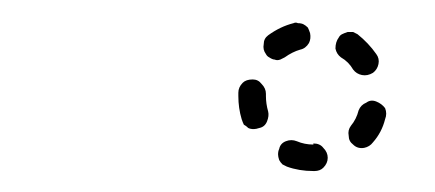

<svg xmlns="http://www.w3.org/2000/svg" viewBox="-20 -542 394 174"><path d="M249 -414Q244 -416 239 -414Q234 -412 233 -407Q232 -405 232 -402Q232 -400 233 -397Q234 -395 236 -393Q238 -392 240 -391Q251 -387 264 -387H265Q270 -387 273 -390Q277 -394 277 -399Q277 -404 273 -408Q270 -412 264 -412V-411Q256 -411 249 -414ZM296 -419Q296 -414 300 -411Q304 -407 310 -408Q315 -409 318 -413Q326 -422 329 -434Q331 -439 329 -444Q326 -448 321 -450Q316 -452 312 -449Q307 -447 305 -442Q303 -434 298 -428Q295 -424 296 -419ZM221 -457Q221 -462 217 -466Q214 -470 209 -470Q203 -470 200 -467Q196 -463 196 -458Q196 -456 196 -455Q196 -444 199 -434Q200 -431 201 -429Q203 -428 205 -426Q207 -425 210 -425Q212 -425 215 -426Q220 -427 222 -432Q224 -437 223 -441Q221 -448 221 -455Q221 -456 221 -457ZM308 -474Q313 -473 318 -476Q322 -479 323 -484Q324 -489 321 -493Q314 -503 304 -511Q302 -512 300 -513Q297 -513 295 -513Q292 -512 290 -511Q288 -510 287 -508Q284 -504 284 -498Q285 -493 289 -490Q296 -486 300 -479Q303 -475 308 -474ZM260 -503Q262 -507 261 -512Q260 -515 259 -517Q257 -519 255 -520Q253 -521 250 -521Q248 -522 246 -521Q234 -518 223 -510Q219 -507 219 -502Q218 -497 221 -493Q222 -491 224 -490Q227 -488 229 -488Q231 -487 234 -488Q236 -489 238 -490Q245 -495 252 -497Q257 -498 260 -503Z"/></svg>

Font: FRB American Cursive Guidelines Dashed
Style: Italic
Weight: 400
Italic angle: -25°
Version: Version 2.0;Modular Font Editor K font №1